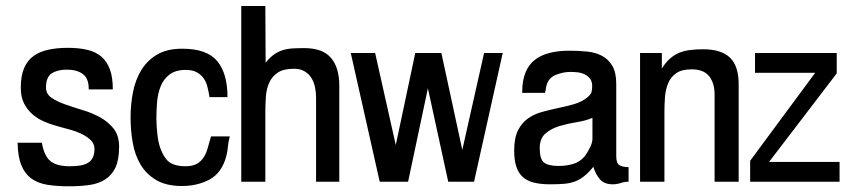

<svg xmlns="http://www.w3.org/2000/svg" viewBox="-20 -619 2880 654"><path d="M385.7 -119.1Q385.7 -75.2 373.5 -48.8Q361.3 -22.5 338.4 -7.8Q315.4 6.8 284.2 11.2Q252.9 15.6 214.8 15.6Q172.9 15.6 140.6 10.3Q108.4 4.9 86.4 -11.2Q64.5 -27.3 52.7 -56.2Q41 -85 40 -130.9L39.1 -132.8H123V-130.9Q130.9 -86.9 152.3 -69.8Q173.8 -52.7 217.8 -52.7Q234.4 -52.7 249.5 -54.7Q264.6 -56.6 276.4 -62.5Q288.1 -68.4 294.9 -80.1Q301.8 -91.8 301.8 -112.3Q301.8 -129.9 288.1 -142.6Q274.4 -155.3 255.4 -164.1Q236.3 -172.9 215.8 -178.2Q195.3 -183.6 181.6 -187.5Q155.3 -194.3 131.3 -204.6Q107.4 -214.8 89.8 -230.5Q72.3 -246.1 61.5 -267.6Q50.8 -289.1 50.8 -320.3Q50.8 -360.4 62 -386.7Q73.2 -413.1 94.2 -428.2Q115.2 -443.4 145 -449.7Q174.8 -456.1 210.9 -456.1Q249 -456.1 277.8 -449.2Q306.6 -442.4 325.7 -425.8Q344.7 -409.2 354.5 -382.3Q364.3 -355.5 364.3 -314.5H282.2V-316.4Q282.2 -352.5 261.7 -367.2Q241.2 -381.8 208 -381.8Q175.8 -381.8 156.2 -369.1Q136.7 -356.4 136.7 -321.3Q136.7 -298.8 155.3 -286.1Q173.8 -273.4 201.2 -263.7Q228.5 -253.9 261.2 -244.1Q293.9 -234.4 321.3 -219.2Q348.6 -204.1 367.2 -180.7Q385.7 -157.2 385.7 -119.1Z M762.7 -154.3Q757.8 -136.7 756.3 -119.1Q754.9 -101.6 750 -84Q734.4 -29.3 693.4 -7.3Q652.3 14.6 599.6 14.6Q546.9 14.6 512.7 -5.4Q478.5 -25.4 459 -58.1Q439.5 -90.8 432.1 -132.8Q424.8 -174.8 424.8 -219.7Q424.8 -263.7 433.1 -305.7Q441.4 -347.7 461.4 -380.4Q481.4 -413.1 515.1 -433.1Q548.8 -453.1 600.6 -453.1Q684.6 -453.1 719.7 -411.1Q754.9 -369.1 754.9 -288.1H693.4V-290Q690.4 -308.6 686 -325.2Q681.6 -341.8 672.4 -354Q663.1 -366.2 648.9 -373.5Q634.8 -380.9 613.3 -380.9Q578.1 -380.9 557.6 -365.2Q537.1 -349.6 527.3 -325.2Q517.6 -300.8 515.1 -272Q512.7 -243.2 512.7 -215.8Q512.7 -189.5 516.6 -156.7Q520.5 -124 532.2 -99.6Q544.9 -72.3 563.5 -62.5Q582 -52.7 611.3 -52.7Q635.7 -52.7 650.4 -61Q665 -69.3 673.8 -83Q682.6 -96.7 687.5 -114.7Q692.4 -132.8 698.2 -152.3Q698.2 -153.3 699.2 -154.3Z M1135.7 0H1056.6V-287.1Q1056.6 -305.7 1052.7 -323.2Q1048.8 -340.8 1040 -354.5Q1031.2 -368.2 1016.6 -376.5Q1002 -384.8 981.4 -384.8Q946.3 -384.8 926.8 -372.1Q907.2 -359.4 897.5 -338.4Q887.7 -317.4 885.7 -290.5Q883.8 -263.7 883.8 -236.3V0H801.8V-598.6H883.8L884.8 -405.3Q899.4 -423.8 913.6 -433.6Q927.7 -443.4 943.4 -448.2Q959 -453.1 977.1 -454.1Q995.1 -455.1 1016.6 -455.1Q1079.1 -455.1 1107.4 -421.9Q1135.7 -388.7 1135.7 -328.1Z M1692.4 -438.5 1594.7 0H1506.8L1437.5 -318.4L1370.1 0H1273.4L1174.8 -438.5H1257.8L1328.1 -125L1394.5 -438.5H1483.4L1554.7 -108.4L1628.9 -438.5Z M2121.1 0Q2107.4 0 2094.2 4.4Q2081.1 8.8 2067.4 8.8Q2038.1 8.8 2023.4 -8.3Q2008.8 -25.4 2001 -50.8Q1984.4 -30.3 1968.8 -18.1Q1953.1 -5.9 1936 0Q1918.9 5.9 1898.9 7.3Q1878.9 8.8 1853.5 8.8Q1821.3 8.8 1798.3 2.9Q1775.4 -2.9 1760.7 -16.1Q1746.1 -29.3 1738.8 -51.3Q1731.4 -73.2 1731.4 -106.4Q1731.4 -149.4 1744.6 -175.3Q1757.8 -201.2 1778.8 -215.8Q1799.8 -230.5 1826.7 -237.8Q1853.5 -245.1 1881.3 -251Q1909.2 -256.8 1935.1 -264.2Q1960.9 -271.5 1980.5 -287.1Q1992.2 -296.9 1994.6 -304.2Q1997.1 -311.5 1997.1 -326.2Q1997.1 -341.8 1989.7 -351.1Q1982.4 -360.4 1971.7 -365.7Q1960.9 -371.1 1947.8 -372.6Q1934.6 -374 1921.9 -374Q1899.4 -374 1875 -364.7Q1850.6 -355.5 1842.8 -332Q1839.8 -324.2 1839.4 -317.4Q1838.9 -310.5 1835.9 -302.7H1758.8V-305.7Q1758.8 -344.7 1770 -372.1Q1781.2 -399.4 1802.2 -415.5Q1823.2 -431.6 1853 -439Q1882.8 -446.3 1918.9 -446.3Q1951.2 -446.3 1980 -443.4Q2008.8 -440.4 2030.8 -428.7Q2052.7 -417 2065.9 -394.5Q2079.1 -372.1 2079.1 -333V-86.9Q2079.1 -63.5 2089.4 -56.6Q2099.6 -49.8 2121.1 -49.8ZM1998 -146.5V-217.8Q1976.6 -208 1945.8 -203.1Q1915 -198.2 1886.7 -189.9Q1858.4 -181.6 1838.4 -164.6Q1818.4 -147.5 1818.4 -114.3Q1818.4 -77.1 1833 -65.4Q1847.7 -53.7 1882.8 -53.7Q1908.2 -53.7 1932.1 -60.5Q1956.1 -67.4 1972.7 -87.9Q1980.5 -98.6 1989.3 -115.7Q1998 -132.8 1998 -146.5Z M2496.1 0H2414.1V-296.9Q2414.1 -335.9 2395.5 -359.4Q2377 -382.8 2335.9 -382.8Q2301.8 -382.8 2283.2 -369.6Q2264.6 -356.4 2255.9 -335.4Q2247.1 -314.5 2245.1 -288.6Q2243.2 -262.7 2243.2 -236.3V0H2160.2V-438.5H2234.4V-385.7Q2248 -407.2 2262.7 -419.9Q2277.3 -432.6 2294.4 -439.5Q2311.5 -446.3 2331.5 -448.7Q2351.6 -451.2 2375 -451.2Q2436.5 -451.2 2466.3 -422.9Q2496.1 -394.5 2496.1 -332Z M2839.8 0H2535.2V-71.3L2756.8 -371.1H2551.8V-438.5H2830.1V-369.1L2599.6 -67.4H2839.8Z"/></svg>

Font: RIT TN Joy
Style: Bold
Weight: 700
Designer: Hussain K H
Foundry: Rachana Institute of Typography
Version: 1.6.2